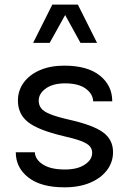

<svg xmlns="http://www.w3.org/2000/svg" viewBox="-20 -801 554 826"><path d="M256.3 -518.6Q356.4 -518.6 409.7 -475.8Q462.9 -433.1 462.9 -365.2H380.9Q379.4 -397.9 348.1 -420.2Q316.9 -442.4 259.8 -442.4Q208 -442.4 177.2 -420.4Q146.5 -398.4 146.5 -368.2Q146.5 -348.6 157.5 -334.7Q168.5 -320.8 196.5 -309.6Q224.6 -298.3 275.4 -286.6Q380.4 -263.2 423.3 -231.7Q466.3 -200.2 466.3 -146.5Q466.3 -103.5 440.4 -69.1Q414.6 -34.7 367.7 -14.9Q320.8 4.9 257.3 4.9Q156.2 4.9 102.1 -37.4Q47.9 -79.6 47.9 -146H129.9Q131.3 -114.7 164.8 -93.3Q198.2 -71.8 259.3 -71.8Q313 -71.8 344.7 -92.8Q376.5 -113.8 376.5 -143.1Q376.5 -160.2 366 -172.1Q355.5 -184.1 328.6 -194.3Q301.8 -204.6 252 -215.8Q144.5 -241.2 100.8 -275.6Q57.1 -310.1 57.1 -368.2Q57.1 -411.1 81.5 -445.1Q106 -479 150.9 -498.8Q195.8 -518.6 256.3 -518.6ZM397.5 -616.7H326.2L260.3 -736.3L193.8 -616.7H122.6L205.1 -781.2H314.9Z"/></svg>

Font: Estedad-FD Medium
Style: Regular
Weight: 500
Designer: Amin Abedi
Version: Version 7.3